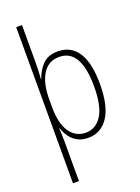

<svg xmlns="http://www.w3.org/2000/svg" viewBox="-181 -837 840 1149"><g transform="rotate(-20 239.0 -263.0)"><path d="M431 -270Q431 -129 384 -59.5Q337 10 257 10Q216 10 187.5 -6Q159 -22 141 -47.5Q123 -73 114 -102H111Q112 -85 113 -62.5Q114 -40 114 -16V234H76V-760H113V-526Q113 -503 112 -473Q111 -443 109 -417H111Q127 -466 161.5 -502.5Q196 -539 260 -539Q343 -539 387 -471.5Q431 -404 431 -270ZM393 -269Q393 -385 359 -445Q325 -505 256 -505Q187 -505 150.5 -447Q114 -389 114 -284V-239Q114 -133 151.5 -78.5Q189 -24 253 -24Q316 -24 354.5 -82.5Q393 -141 393 -269Z"/></g></svg>

Font: Noto Sans Lao Looped Condensed ExtraLight
Style: Regular
Weight: 200
Width: 3
Designer: Mark Frömberg, Ben Mitchell
Foundry: The Fontpad Ltd
Version: Version 1.002; ttfautohint (v1.8.4.7-5d5b)